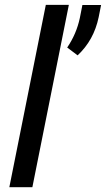

<svg xmlns="http://www.w3.org/2000/svg" viewBox="-20 -782 442 802"><path d="M115.2 0H19L171.4 -761.7H267.6ZM392.1 -710Q372.1 -614.3 304.2 -550.8L260.7 -583.5Q299.3 -640.1 313.5 -707L324.2 -761.2H402.3Z"/></svg>

Font: RobotoCondensed-Italic
Style: Italic
Weight: 400
Designer: Google
Version: Version 1.200311; 2013